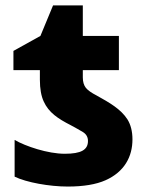

<svg xmlns="http://www.w3.org/2000/svg" viewBox="-20 -682 547 712"><path d="M231 9.8C289.6 9.8 336.4 2 371.6 -13.7C441.4 -44.9 471.2 -101.1 471.2 -165C471.2 -194.8 464.8 -219.7 452.6 -239.3C427.7 -277.8 386.2 -301.3 337.9 -328.1C318.8 -337.9 305.7 -347.2 298.3 -356.4C291 -365.7 287.1 -378.4 287.1 -395V-421.9H420.9V-548.8H287.1V-662.1H176.8L129.9 -548.8L29.8 -493.2V-421.9H127.9V-386.2C127.9 -352.5 132.8 -325.7 142.1 -305.7C160.6 -264.6 195.3 -241.7 242.2 -217.8C260.7 -208 275.9 -199.2 288.1 -191.9C300.3 -184.1 306.2 -173.3 306.2 -159.2C306.2 -126.5 281.2 -111.8 220.2 -111.8C157.2 -111.8 74.7 -139.6 34.2 -163.1V-26.9C78.1 -5.4 163.6 9.8 231 9.8Z"/></svg>

Font: Noto Reveo Sans
Style: Regular
Weight: 800
Designer: Monotype Design Team
Foundry: Monotype Imaging Inc.
Version: Version 2.007